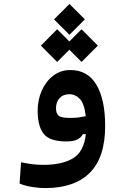

<svg xmlns="http://www.w3.org/2000/svg" viewBox="-20 -704 626 961"><path d="M208 237.3Q173.3 237.3 138.4 231.4Q103.5 225.6 78.1 214.8L85.4 108.4Q114.3 114.3 140.4 117.7Q166.5 121.1 199.2 121.1Q290 121.1 345 88.6Q399.9 56.2 409.7 -32.7H395Q385.7 -15.1 366.7 -5.6Q347.7 3.9 311 3.9Q228 3.9 198.2 -34.7Q168.5 -73.2 168.5 -149.9Q168.5 -204.1 189 -250.5Q209.5 -296.9 246.3 -325.2Q283.2 -353.5 332 -353.5Q418.5 -353.5 462.4 -280Q506.3 -206.5 506.3 -73.7Q506.3 84.5 429.4 160.9Q352.5 237.3 208 237.3ZM409.2 -122.6Q402.3 -184.6 379.9 -208.5Q357.4 -232.4 327.1 -232.4Q295.9 -232.4 278.1 -212.9Q260.3 -193.4 260.3 -162.1Q260.3 -135.3 273.9 -124.5Q287.6 -113.8 332.5 -113.8Q353.5 -113.8 371.3 -116Q389.2 -118.2 409.2 -122.6ZM388.2 -394 327.1 -455.1 266.1 -394 184.6 -475.6 266.1 -557.6 327.1 -496.6 388.2 -557.6 469.7 -475.6ZM327.6 -529.8 250.5 -606.9 327.6 -684.1 404.8 -606.9Z"/></svg>

Font: Cascadia Mono PL SemiBold
Style: Regular
Weight: 600
Monospace: yes
Designer: Aaron Bell
Foundry: Saja Typeworks
Version: Version 2404.023; ttfautohint (v1.8.4)